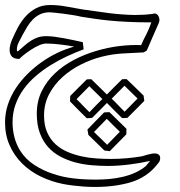

<svg xmlns="http://www.w3.org/2000/svg" viewBox="-20 -455 716 762"><path d="M609.4 190.9Q598.1 205.6 586.4 217.3Q574.7 229 559.1 239.7Q529.3 260.7 488 271.5Q446.8 282.2 401.6 285.4Q356.4 288.6 312 285.4Q267.6 282.2 231.4 275.4Q184.1 266.1 142.1 245.8Q100.1 225.6 68.6 194.6Q37.1 163.6 18.6 122.6Q0 81.5 0 30.8Q0 -5.9 11.2 -39.8Q22.5 -73.7 42.2 -104Q62 -134.3 88.4 -160.6Q114.7 -187 145.3 -208.5Q175.8 -230 208.7 -245.6Q241.7 -261.2 274.4 -270Q263.2 -272.5 249.3 -274.4Q235.4 -276.4 220.5 -278.3Q205.6 -280.3 190.9 -281.2Q176.3 -282.2 163.1 -282.2Q150.9 -282.2 135 -275.1Q119.1 -268.1 103.8 -258.1Q88.4 -248 75.4 -237.8Q62.5 -227.5 56.6 -221.2Q34.7 -221.2 26.4 -231.4Q18.1 -241.7 18.1 -256.8Q18.1 -266.6 21 -277.8Q23.9 -289.1 28.3 -298.8Q38.6 -322.8 51.5 -346.9Q64.5 -371.1 82.3 -390.6Q100.1 -410.2 123.8 -422.6Q147.5 -435.1 179.2 -435.1Q210.9 -435.1 243.4 -429Q275.9 -422.9 308.1 -417.5Q359.9 -409.7 411.4 -403.1Q462.9 -396.5 514.6 -395.5Q532.7 -395.5 550.3 -396.5Q567.9 -397.5 585.9 -399.9Q591.3 -402.8 597.2 -401.1Q603 -399.4 607.2 -394Q611.3 -388.7 612.5 -380.1Q613.8 -371.6 608.9 -360.8Q597.2 -334 585.4 -307.4Q573.7 -280.8 562.5 -254.4Q559.6 -252.4 556.4 -250.7Q553.2 -249 550.3 -247.1Q508.3 -245.1 465.8 -242.7Q423.3 -240.2 382.3 -229.5Q341.8 -219.2 301.3 -199Q260.7 -178.7 228 -149.2Q195.3 -119.6 175 -81.3Q154.8 -43 154.8 3.4Q154.8 42 167 69.8Q179.2 97.7 199.7 116.7Q220.2 135.7 247.3 147.5Q274.4 159.2 303.7 165.5Q333 171.9 363 173.8Q393.1 175.8 419.4 175.8Q451.2 175.8 482.2 173.1Q513.2 170.4 542 165.5Q545.4 165 552 162.8Q558.6 160.6 566.9 158.4Q575.2 156.2 583.7 154.8Q592.3 153.3 599.4 154.3Q606.4 155.3 611.1 159.7Q615.7 164.1 615.7 173.3Q615.7 185.1 606 194.8ZM575.7 183.6Q556.6 188 535.4 191.7Q514.2 195.3 492.4 198Q470.7 200.7 449.5 202.1Q428.2 203.6 408.7 203.6Q377 203.6 343.5 200.7Q310.1 197.8 278.8 189.5Q247.6 181.2 219.7 166.5Q191.9 151.9 171.1 128.9Q150.4 106 138.2 73.2Q126 40.5 126 -3.9Q126 -53.2 145.5 -93Q165 -132.8 197.8 -163.8Q230.5 -194.8 272.9 -217Q315.4 -239.3 361.6 -252.9Q407.7 -266.6 453.9 -272.2Q500 -277.8 540 -275.9Q545.9 -290 551.3 -300.3Q556.6 -310.5 561.5 -320.3Q566.4 -330.1 571 -340.8Q575.7 -351.6 580.6 -366.2Q527.8 -366.2 487.8 -368.2Q447.8 -370.1 415 -373.3Q382.3 -376.5 355.2 -380.6Q328.1 -384.8 301.8 -388.7Q290.5 -391.6 271.5 -394.8Q252.4 -397.9 233.2 -400.4Q213.9 -402.8 198.2 -404.5Q182.6 -406.2 177.2 -406.2Q155.8 -406.2 139.4 -398.4Q123 -390.6 110.4 -377.7Q97.7 -364.7 87.9 -348.6Q78.1 -332.5 69.3 -315.9Q63 -303.2 54.9 -288.1Q46.9 -272.9 46.9 -257.8Q46.9 -253.4 48.6 -251.7Q50.3 -250 50.3 -249.5Q50.3 -249 49.3 -249Q48.3 -249 46.6 -249.8Q44.9 -250.5 44.9 -251.5V-252H45.9Q46.9 -252 47.9 -251.7Q48.8 -251.5 50.8 -251Q64.5 -262.7 76.9 -273.7Q89.4 -284.7 102.5 -293.2Q115.7 -301.8 130.4 -306.6Q145 -311.5 163.1 -311.5Q179.2 -311.5 197.3 -309.1Q215.3 -306.6 234.1 -303.2Q252.9 -299.8 271.7 -295.7Q290.5 -291.5 308.6 -287.6Q309.6 -280.8 310.3 -273.4Q311 -266.1 312 -259.3Q279.3 -247.1 245.6 -231.4Q211.9 -215.8 180.7 -196.3Q149.4 -176.8 121.8 -153.1Q94.2 -129.4 73.7 -101.1Q53.2 -72.8 41.5 -40Q29.8 -7.3 29.8 30.8Q29.8 60.1 37.1 88.9Q44.4 117.7 60.1 143.1Q82 177.7 117.2 200.2Q152.3 222.7 190.4 234.9Q210.4 241.7 230.5 246.1Q250.5 250.5 271 252.9Q291.5 255.4 313.7 256.6Q335.9 257.8 360.4 257.8Q386.7 257.8 414.1 255.4Q441.4 252.9 467.3 246.8Q493.2 240.7 516.6 230.2Q540 219.7 558.6 204.1ZM481.4 78.1Q465.3 94.7 448.7 111.3Q432.1 127.9 415.5 145Q410.2 144 404.8 143.6Q399.4 143.1 394 142.1L330.6 80.1Q329.6 74.7 328.9 69.6Q328.1 64.5 327.1 59.1Q343.3 42 359.9 25.1Q376.5 8.3 393.1 -8.8Q398.4 -9.3 403.8 -9.5Q409.2 -9.8 414.6 -9.8Q431.6 6.3 448.2 23.2Q464.8 40 481.9 56.2ZM455.6 67.9Q447.8 60.5 441.7 54.4Q435.5 48.3 429.7 42.5Q423.8 36.6 417.7 30.5Q411.6 24.4 403.8 16.6Q378.9 43 353 68.8Q366.2 81.5 379.4 94.2Q392.6 106.9 405.3 119.6ZM258.8 -74.2Q275.4 -90.8 291.5 -107.2Q307.6 -123.5 324.7 -140.1Q329.1 -140.1 333.5 -140.4Q337.9 -140.6 342.3 -140.6Q376 -108.4 409.2 -75.2Q410.2 -69.8 410.6 -64.7Q411.1 -59.6 412.1 -54.2Q395.5 -37.1 378.9 -20.5Q362.3 -3.9 345.7 12.7Q335 14.2 324.2 14.2Q307.1 -2.4 290.8 -19Q274.4 -35.6 257.8 -52.7ZM283.7 -61.5Q291.5 -54.2 297.6 -47.9Q303.7 -41.5 309.3 -35.6Q314.9 -29.8 321 -23.7Q327.1 -17.6 335 -9.8Q347.7 -23.4 360.6 -36.4Q373.5 -49.3 386.2 -62Q373.5 -74.7 360.4 -87.4Q347.2 -100.1 334.5 -112.8ZM398.9 -74.7Q415.5 -91.3 431.6 -107.7Q447.8 -124 464.8 -140.6Q469.2 -140.6 473.6 -140.9Q478 -141.1 482.4 -141.1Q499.5 -124.5 516.4 -108.4Q533.2 -92.3 549.8 -75.7Q550.8 -70.3 551.3 -65.2Q551.8 -60.1 552.7 -54.7Q535.6 -37.6 519.3 -20.8Q502.9 -3.9 485.8 12.7Q480.5 13.2 475.1 13.4Q469.7 13.7 464.4 13.7Q447.3 -2.9 430.9 -19.5Q414.6 -36.1 397.9 -53.2ZM423.3 -63.5Q431.2 -56.2 437.3 -49.8Q443.4 -43.5 449 -37.6Q454.6 -31.7 460.7 -25.6Q466.8 -19.5 474.6 -11.7Q487.3 -24.9 500.2 -37.8Q513.2 -50.8 525.9 -64Q513.2 -76.7 500 -89.4Q486.8 -102.1 474.1 -114.7Z"/></svg>

Font: XB Kayhan Pook
Style: Regular
Weight: 700
Designer: Behnam
Foundry: Irmug
Version: Version 7.300 2009